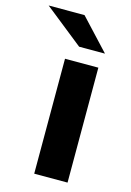

<svg xmlns="http://www.w3.org/2000/svg" viewBox="-178 -810 593 868"><g transform="rotate(15 119.0 -375.5)"><path d="M72.3 0V-537.9H228.3V0ZM119.8 -607 -61.5 -751.3H106.4L240.8 -607Z"/></g></svg>

Font: Montserrat Alternates Thin
Style: Regular
Weight: 100
Designer: Julieta Ulanovsky
Foundry: Julieta Ulanovsky
Version: Version 9.000